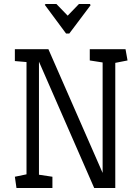

<svg xmlns="http://www.w3.org/2000/svg" viewBox="-20 -936 699 956"><path d="M207 -916H261L317 -858L373 -916H428L431 -910L325 -769H309L203 -912ZM62 0 54 -56 112 -68V-627L54 -632V-691H221L491 -75V-625L427 -635V-691H605L615 -635L554 -623V0H449L174 -629V-66L241 -56V0Z"/></svg>

Font: Kreon Light
Style: Regular
Weight: 300
Designer: Julia Petretta
Foundry: Julia Petretta and Eli Heuer
Version: Version 2.002